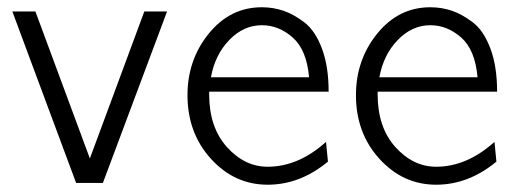

<svg xmlns="http://www.w3.org/2000/svg" viewBox="-20 -504 1431 532"><path d="M14.2 -472.2H78.1L229 -64.9L379.9 -472.2H442.9L265.1 2.9H190.9Z M499.5 -240.2Q499.5 -338.4 558.6 -411.1Q617.7 -483.9 705.6 -483.9Q736.3 -483.9 764.9 -474.4Q793.5 -464.8 823.5 -441.9Q853.5 -418.9 872.1 -369.4Q890.6 -319.8 890.6 -250H559.6V-242.2Q559.6 -151.4 608.6 -96.7Q657.7 -42 721.7 -42Q806.6 -42 883.3 -110.8L888.7 -56.2Q811.5 7.8 721.7 7.8Q629.9 7.8 564.7 -63.7Q499.5 -135.3 499.5 -240.2ZM564.5 -290H836.4Q829.6 -366.2 791 -400.1Q752.4 -434.1 705.6 -434.1Q654.8 -434.1 615.2 -393.1Q575.7 -352.1 564.5 -290Z M966.3 -240.2Q966.3 -338.4 1025.4 -411.1Q1084.5 -483.9 1172.4 -483.9Q1203.1 -483.9 1231.7 -474.4Q1260.3 -464.8 1290.3 -441.9Q1320.3 -418.9 1338.9 -369.4Q1357.4 -319.8 1357.4 -250H1026.4V-242.2Q1026.4 -151.4 1075.4 -96.7Q1124.5 -42 1188.5 -42Q1273.4 -42 1350.1 -110.8L1355.5 -56.2Q1278.3 7.8 1188.5 7.8Q1096.7 7.8 1031.5 -63.7Q966.3 -135.3 966.3 -240.2ZM1031.2 -290H1303.2Q1296.4 -366.2 1257.8 -400.1Q1219.2 -434.1 1172.4 -434.1Q1121.6 -434.1 1082 -393.1Q1042.5 -352.1 1031.2 -290Z"/></svg>

Font: CMU Bright
Style: Roman
Weight: 500
Version: Version 0.7.0